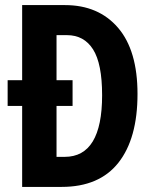

<svg xmlns="http://www.w3.org/2000/svg" viewBox="-20 -734 607 754"><path d="M235 -714Q367 -714 443.5 -625Q520 -536 520 -365Q520 -190 445 -95Q370 0 222 0H67V-318H10V-419H67V-714ZM243 -596H202V-419H265V-318H202V-118H234Q381 -118 381 -360Q381 -484 345.5 -540Q310 -596 243 -596Z"/></svg>

Font: Noto Sans Gujarati UI ExtraCondensed
Style: Bold
Weight: 700
Width: 2
Designer: Jelle Bosma - Monotype Design Team, Universal Thirst
Foundry: Monotype Imaging Inc.
Version: Version 2.106; ttfautohint (v1.8.4.7-5d5b)